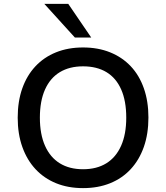

<svg xmlns="http://www.w3.org/2000/svg" viewBox="-20 -958 854 987"><path d="M407 9Q330 9 268.5 -16Q207 -41 163 -88Q119 -135 95 -202Q71 -269 71 -353Q71 -437 94.5 -503.5Q118 -570 162 -617Q206 -664 268 -689Q330 -714 407 -714Q484 -714 546 -689Q608 -664 652 -617.5Q696 -571 719.5 -504Q743 -437 743 -354Q743 -270 719.5 -203Q696 -136 652 -88.5Q608 -41 546 -16Q484 9 407 9ZM407 -88Q477 -88 526.5 -118.5Q576 -149 602.5 -208.5Q629 -268 629 -353Q629 -439 603 -498Q577 -557 527.5 -587Q478 -617 407 -617Q337 -617 287.5 -587Q238 -557 211.5 -498Q185 -439 185 -353Q185 -268 211.5 -208.5Q238 -149 287.5 -118.5Q337 -88 407 -88ZM365 -765 208 -938H331L449 -765Z"/></svg>

Font: Nunito Sans 8pt SemiBold
Style: Regular
Weight: 600
Version: Version 3.101;gftools[0.9.27]